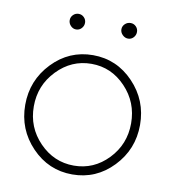

<svg xmlns="http://www.w3.org/2000/svg" viewBox="-74 -690 683 764"><g transform="rotate(10 267.5 -308.0)"><path d="M393.1 -625Q405.8 -625 414.8 -616Q423.8 -606.9 423.8 -594.2Q423.8 -581.1 414.8 -571.5Q405.8 -562 393.1 -562Q380.4 -562 370.6 -571.8Q360.8 -581.5 360.8 -594.2Q360.8 -606.9 370.4 -616Q379.9 -625 393.1 -625ZM213.9 -594.2Q213.9 -581.1 204.8 -571.5Q195.8 -562 183.1 -562Q170.4 -562 161.1 -571.8Q151.9 -581.5 151.9 -594.2Q151.9 -606.9 161.1 -616Q170.4 -625 183.1 -625Q195.8 -625 204.8 -616Q213.9 -606.9 213.9 -594.2ZM104 -402.1Q171.9 -473.1 268.1 -473.1Q364.3 -473.1 432.1 -402.1Q500 -331.1 500 -231.9Q500 -132.8 432.1 -62Q364.3 8.8 268.1 8.8Q171.9 8.8 104 -62Q36.1 -132.8 36.1 -231.9Q36.1 -331.1 104 -402.1ZM129.2 -377.4Q70.8 -316.9 70.8 -231.9Q70.8 -147 129.2 -86.9Q187.5 -26.9 268.1 -26.9Q348.6 -26.9 406.2 -86.9Q463.9 -147 463.9 -231.9Q463.9 -316.9 406.2 -377.4Q348.6 -438 268.1 -438Q187.5 -438 129.2 -377.4Z"/></g></svg>

Font: RawengulkPcs
Style: Regular
Weight: 400
Version: Version 0.92